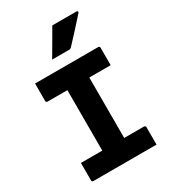

<svg xmlns="http://www.w3.org/2000/svg" viewBox="-226 -1070 1053 1183"><g transform="rotate(-30 300.0 -478.5)"><path d="M378 -85H218L222 -131Q222 -147 222 -168Q222 -189 222 -205Q222 -256 222 -307Q222 -358 222 -409.5Q222 -461 222 -512.5Q222 -564 222 -615H382L378 -569Q378 -553 378 -532.5Q378 -512 378 -495Q378 -444 378 -392.5Q378 -341 378 -289.5Q378 -238 378 -187Q378 -136 378 -85ZM530 0H81Q78 0 76 -0.5Q74 -1 72.5 -2.5Q71 -4 70.5 -6Q70 -8 70 -11Q70 -33 70 -53Q70 -73 70 -93Q70 -113 70 -135H518Q522 -135 524.5 -133.5Q527 -132 528.5 -130Q530 -128 530 -124Q530 -102 530 -82Q530 -62 530 -42Q530 -22 530 0ZM70 -700H518Q524 -700 527 -697Q530 -694 530 -689Q530 -672 530 -657Q530 -642 530 -627Q530 -612 530 -597Q530 -582 530 -565H81Q76 -565 73 -568Q70 -571 70 -576Q70 -593 70 -608Q70 -623 70 -638Q70 -653 70 -668.5Q70 -684 70 -700ZM341 -957Q383 -957 407.5 -957Q432 -957 455 -957Q478 -957 513 -957Q519 -957 521 -952.5Q523 -948 519 -943Q500 -922 484.5 -904.5Q469 -887 453 -869.5Q437 -852 417.5 -831Q398 -810 371 -781Q369 -779 365 -777Q361 -775 355 -775Q324 -775 304.5 -775Q285 -775 269.5 -775Q254 -775 235 -775Q253 -806 270.5 -836Q288 -866 306 -896.5Q324 -927 341 -957Z"/></g></svg>

Font: Recursive Monospace ExtraBold
Style: Regular
Weight: 800
Version: Version 1.047